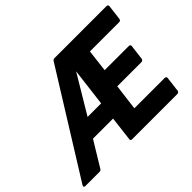

<svg xmlns="http://www.w3.org/2000/svg" viewBox="-156 -908 1161 1161"><g transform="rotate(-45 424.5 -327.5)"><path d="M445 -518 415 -274H299ZM536 -111 557 -278H765C770 -278 778 -283 779 -291L791 -389C792 -394 788 -401 780 -401H572L589 -544H840C845 -544 853 -548 854 -556L866 -654C867 -659 863 -667 855 -667H406C402 -667 397 -664 394 -660L-13 -6C-25 14 -5 12 -5 12H117C122 12 127 9 130 5L229 -158H401L382 0C381 5 384 12 392 12H781C786 12 795 8 796 0L808 -98C809 -103 805 -111 797 -111Z"/></g></svg>

Font: Falling Sky
Style: BdObl
Weight: 700
Designer: Paul D. Hunt
Foundry: Adobe Systems Incorporated
Version: Version 1.02